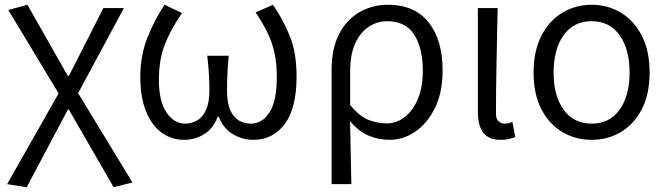

<svg xmlns="http://www.w3.org/2000/svg" viewBox="-20 -574 2800 806"><path d="M92 212 10 199 226 -182 15 -532 95 -554 265 -255H269L414 -540H500L308 -183L536 192L457 212L269 -114H265Z M753 13Q701 13 659.5 -16.5Q618 -46 593.5 -105Q569 -164 569 -252Q569 -340 598.5 -415Q628 -490 671 -554L744 -519Q698 -453 672.5 -388.5Q647 -324 647 -238Q647 -150 678.5 -102.5Q710 -55 757 -55Q784 -55 807 -68Q830 -81 844.5 -111.5Q859 -142 859 -194Q859 -228 857 -262.5Q855 -297 850 -340H940Q936 -297 934.5 -262.5Q933 -228 933 -194Q933 -141 947 -110.5Q961 -80 984 -67.5Q1007 -55 1033 -55Q1081 -55 1111.5 -102.5Q1142 -150 1142 -250Q1142 -307 1132.5 -351Q1123 -395 1103.5 -435.5Q1084 -476 1053 -522L1126 -554Q1171 -488 1198 -419Q1225 -350 1225 -254Q1225 -119 1175 -53Q1125 13 1044 13Q998 13 958 -10.5Q918 -34 898 -84H894Q875 -34 836.5 -10.5Q798 13 753 13Z M1372 199V-279Q1372 -371 1404 -432Q1436 -493 1490 -523.5Q1544 -554 1608 -554Q1721 -554 1779.5 -480Q1838 -406 1838 -278Q1838 -186 1806 -121Q1774 -56 1723.5 -21.5Q1673 13 1616 13Q1571 13 1529 -4Q1487 -21 1449 -66Q1451 -17 1451.5 25Q1452 67 1453 108.5Q1454 150 1455 199ZM1603 -56Q1645 -56 1679.5 -83Q1714 -110 1734.5 -159.5Q1755 -209 1755 -277Q1755 -370 1719.5 -427.5Q1684 -485 1604 -485Q1564 -485 1528.5 -462Q1493 -439 1471.5 -392.5Q1450 -346 1450 -274V-133Q1491 -84 1528.5 -70Q1566 -56 1603 -56Z M2082 13Q2031 13 2008.5 -17Q1986 -47 1986 -104V-540H2069Q2067 -428 2064.5 -314Q2062 -200 2062 -97Q2062 -75 2072.5 -65Q2083 -55 2099 -55Q2114 -55 2131 -62L2143 1Q2132 6 2117.5 9.5Q2103 13 2082 13Z M2464 13Q2396 13 2340.5 -20Q2285 -53 2252.5 -116Q2220 -179 2220 -269Q2220 -360 2252.5 -423.5Q2285 -487 2340.5 -520.5Q2396 -554 2464 -554Q2532 -554 2587 -520.5Q2642 -487 2674.5 -423.5Q2707 -360 2707 -269Q2707 -179 2674.5 -116Q2642 -53 2587 -20Q2532 13 2464 13ZM2464 -55Q2539 -55 2581 -113.5Q2623 -172 2623 -269Q2623 -367 2581 -426Q2539 -485 2464 -485Q2388 -485 2346 -426Q2304 -367 2304 -269Q2304 -172 2346 -113.5Q2388 -55 2464 -55Z"/></svg>

Font: Source Han Sans SC Normal
Style: Regular
Weight: 350
Designer: Ryoko NISHIZUKA 西塚涼子 (kana, bopomofo & ideographs); Paul D. Hunt (Latin, Greek & Cyrillic); Sandoll Communications 산돌커뮤니
Foundry: Adobe
Version: Version 2.004;hotconv 1.0.118;makeotfexe 2.5.65603